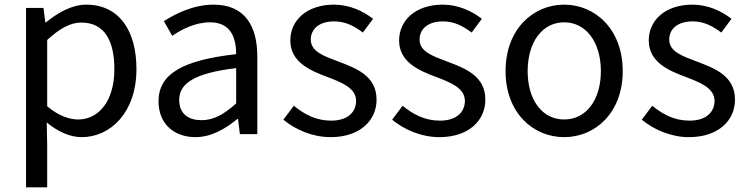

<svg xmlns="http://www.w3.org/2000/svg" viewBox="-20 -577 3218 826"><path d="M92 229H183V45L181 -50C230 -10 282 13 331 13C456 13 567 -94 567 -280C567 -447 491 -557 351 -557C288 -557 227 -521 178 -481H175L167 -543H92ZM316 -63C280 -63 232 -78 183 -120V-405C236 -454 283 -480 329 -480C432 -480 472 -399 472 -279C472 -144 406 -63 316 -63Z M821 13C888 13 949 -22 1001 -65H1004L1012 0H1087V-334C1087 -468 1031 -557 899 -557C812 -557 735 -518 685 -486L721 -423C764 -452 821 -481 884 -481C973 -481 996 -414 996 -344C765 -318 662 -259 662 -141C662 -43 730 13 821 13ZM847 -60C793 -60 751 -85 751 -147C751 -217 813 -262 996 -284V-132C943 -85 900 -60 847 -60Z M1402 13C1530 13 1600 -60 1600 -148C1600 -251 1513 -283 1434 -313C1373 -336 1317 -355 1317 -407C1317 -449 1349 -485 1418 -485C1466 -485 1504 -465 1541 -437L1585 -496C1543 -529 1484 -557 1417 -557C1299 -557 1229 -489 1229 -403C1229 -311 1312 -274 1388 -246C1448 -223 1512 -199 1512 -143C1512 -96 1477 -58 1405 -58C1340 -58 1291 -84 1244 -122L1199 -62C1251 -19 1325 13 1402 13Z M1870 13C1998 13 2068 -60 2068 -148C2068 -251 1981 -283 1902 -313C1841 -336 1785 -355 1785 -407C1785 -449 1817 -485 1886 -485C1934 -485 1972 -465 2009 -437L2053 -496C2011 -529 1952 -557 1885 -557C1767 -557 1697 -489 1697 -403C1697 -311 1780 -274 1856 -246C1916 -223 1980 -199 1980 -143C1980 -96 1945 -58 1873 -58C1808 -58 1759 -84 1712 -122L1667 -62C1719 -19 1793 13 1870 13Z M2407 13C2540 13 2659 -91 2659 -271C2659 -452 2540 -557 2407 -557C2274 -557 2155 -452 2155 -271C2155 -91 2274 13 2407 13ZM2407 -63C2313 -63 2250 -146 2250 -271C2250 -396 2313 -481 2407 -481C2501 -481 2565 -396 2565 -271C2565 -146 2501 -63 2407 -63Z M2944 13C3072 13 3142 -60 3142 -148C3142 -251 3055 -283 2976 -313C2915 -336 2859 -355 2859 -407C2859 -449 2891 -485 2960 -485C3008 -485 3046 -465 3083 -437L3127 -496C3085 -529 3026 -557 2959 -557C2841 -557 2771 -489 2771 -403C2771 -311 2854 -274 2930 -246C2990 -223 3054 -199 3054 -143C3054 -96 3019 -58 2947 -58C2882 -58 2833 -84 2786 -122L2741 -62C2793 -19 2867 13 2944 13Z"/></svg>

Font: Noto Sans JP
Style: Regular
Weight: 400
Designer: Ryoko NISHIZUKA  (kana, bopomofo & ideographs); Paul D. Hunt (Latin, Greek & Cyrillic); Sandoll Communications , Soo-you
Foundry: Adobe
Version: Version 2.002;hotconv 1.0.116;makeotfexe 2.5.65601